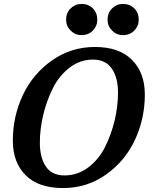

<svg xmlns="http://www.w3.org/2000/svg" viewBox="-20 -946 771 973"><path d="M45 -233Q45 -356 95.5 -463.5Q146 -571 243 -639.5Q340 -708 461 -708Q584 -708 649 -642.5Q714 -577 714 -467Q714 -345 664 -237.5Q614 -130 517.5 -61.5Q421 7 299 7Q175 7 110 -58Q45 -123 45 -233ZM182 -223Q182 -147 212.5 -102Q243 -57 307 -57Q373 -57 426.5 -97Q480 -137 512 -200.5Q544 -264 561 -336Q578 -408 578 -477Q578 -553 546.5 -598.5Q515 -644 451 -644Q386 -644 333 -603.5Q280 -563 248 -499Q216 -435 199 -363.5Q182 -292 182 -223ZM315 -846Q315 -881 338 -903.5Q361 -926 393 -926Q428 -926 450.5 -903.5Q473 -881 473 -846Q473 -814 450.5 -791Q428 -768 393 -768Q361 -768 338 -791Q315 -814 315 -846ZM525 -846Q525 -881 548 -903.5Q571 -926 603 -926Q638 -926 660.5 -903.5Q683 -881 683 -846Q683 -814 660.5 -791Q638 -768 603 -768Q571 -768 548 -791Q525 -814 525 -846Z"/></svg>

Font: Volkhov
Style: Bold Italic
Weight: 700
Designer: Cyreal (www.cyreal.org)
Foundry: Cyreal (www.cyreal.org)
Version: Version 1.001